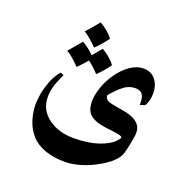

<svg xmlns="http://www.w3.org/2000/svg" viewBox="-117 -557 831 857"><g transform="rotate(20 298.5 -129.0)"><path d="M512 -89Q536 -71 536 -41Q536 -29 535 -24Q528 22 517 62Q511 84 487 106.5Q463 129 427 148Q392 168 352.5 179.5Q313 191 278 191Q225 191 184.5 176Q144 161 121 136Q93 105 81.5 67Q70 29 70 -7Q70 -19 73 -44.5Q76 -70 87 -103Q102 -150 127 -177L143 -171Q141 -166 132 -146.5Q123 -127 116.5 -103.5Q110 -80 110 -57Q110 8 164 45Q212 78 281 78Q347 78 396 62Q425 52 446 39Q467 26 481 4Q480 -3 463.5 -6.5Q447 -10 418 -13L395 -16Q345 -23 322 -45Q302 -65 302 -104Q302 -135 314.5 -171.5Q327 -208 349 -240Q374 -277 405.5 -299Q437 -321 470 -321Q506 -321 526.5 -295Q547 -269 547 -231Q547 -196 532 -170L508 -162Q509 -197 499 -211.5Q489 -226 465 -226Q436 -226 412.5 -208.5Q389 -191 357 -154Q357 -135 374 -128.5Q391 -122 432 -116Q465 -111 482 -105Q499 -99 512 -89ZM218 -449Q235 -440 254 -424Q273 -408 282 -394Q258 -361 229 -333Q195 -368 165 -387Q195 -419 218 -449ZM174 -341Q188 -333 204 -321Q220 -309 230 -297L267 -341Q285 -332 303.5 -316Q322 -300 331 -286Q307 -253 278 -225Q248 -257 227 -271Q214 -254 185 -225Q148 -264 121 -279Q154 -317 174 -341Z"/></g></svg>

Font: Katibeh
Style: Regular
Weight: 400
Designer: Arabic design by Kourosh Beigpour, Latin design by Eduardo Tunni, engineering by Lasse Fister
Version: Version 1.000